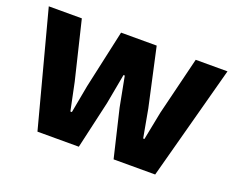

<svg xmlns="http://www.w3.org/2000/svg" viewBox="-92 -691 1033 846"><g transform="rotate(20 425.0 -268.0)"><path d="M148 0 6 -536H161L227 -263L254 -133H261L285 -263L345 -536H512L572 -263L596 -131H602L628 -263L695 -536H844L700 0H505L452 -223L425 -364H419L393 -223L342 0Z"/></g></svg>

Font: Mona Sans SemiExpanded
Style: Bold
Weight: 700
Width: 6
Designer: Deni Anggara
Foundry: GitHub
Version: Version 2.000